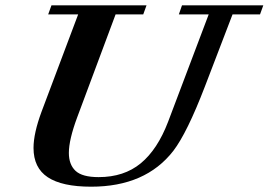

<svg xmlns="http://www.w3.org/2000/svg" viewBox="-20 -683 1002 716"><path d="M319.8 13.2Q211.4 13.2 158.2 -22Q105 -57.1 105 -131.3Q105 -185.5 134.8 -266.1L271.5 -629.4H159.7L171.9 -663.1H526.4L514.2 -629.4H411.1L268.1 -246.1Q236.8 -162.1 236.8 -112.8Q236.8 -69.3 261.7 -45.9Q286.6 -22.5 347.7 -22.5Q442.4 -22.5 504.9 -74Q567.4 -125.5 606.9 -229L758.3 -629.4H647L658.7 -663.1H961.9L949.7 -629.4H847.2L744.1 -360.4Q677.7 -187.5 626.5 -120.6Q522.9 13.2 319.8 13.2Z"/></svg>

Font: Elstob 10pt
Style: Bold Italic
Weight: 700
Italic angle: -20°
Designer: Peter S. Baker
Version: Version 1.015